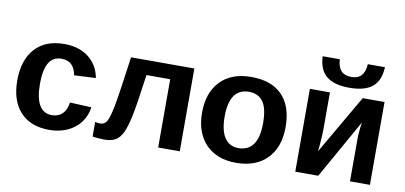

<svg xmlns="http://www.w3.org/2000/svg" viewBox="-70 -970 2545 1206"><g transform="rotate(10 1202.0 -367.0)"><path d="M290 9.8Q169.9 9.8 104.5 -61.8Q39.1 -133.3 39.1 -261.2Q39.1 -392.1 105 -465.1Q170.9 -538.1 292 -538.1Q385.3 -538.1 446.3 -491.2Q507.3 -444.3 522.9 -361.8L384.8 -355Q378.9 -395.5 355.5 -419.7Q332 -443.8 289.1 -443.8Q183.1 -443.8 183.1 -266.6Q183.1 -84 291 -84Q330.1 -84 356.4 -108.6Q382.8 -133.3 389.2 -182.1L526.9 -175.8Q519.5 -121.6 488 -79.1Q456.5 -36.6 405.3 -13.4Q354 9.8 290 9.8Z M983.9 0V-435.5H832.5Q806.6 -244.1 791.3 -170.9Q775.9 -97.7 758.3 -60.3Q740.7 -22.9 713.9 -6.6Q687 9.8 641.6 9.8Q624 9.8 600.8 7.8Q577.6 5.9 566.4 3.4V-89.8Q578.6 -85.4 599.6 -85.4Q627 -85.4 641.4 -110.8Q655.8 -136.2 670.2 -210.4Q684.6 -284.7 717.8 -528.3H1121.6V0Z M1750 -264.6Q1750 -136.2 1678.7 -63.2Q1607.4 9.8 1481.4 9.8Q1357.9 9.8 1287.6 -63.5Q1217.3 -136.7 1217.3 -264.6Q1217.3 -392.1 1287.6 -465.1Q1357.9 -538.1 1484.4 -538.1Q1613.8 -538.1 1681.9 -467.5Q1750 -397 1750 -264.6ZM1606.4 -264.6Q1606.4 -358.9 1575.7 -401.4Q1544.9 -443.8 1486.3 -443.8Q1361.3 -443.8 1361.3 -264.6Q1361.3 -176.3 1391.8 -130.1Q1422.4 -84 1480 -84Q1606.4 -84 1606.4 -264.6Z M1986.3 -528.3V-291Q1986.3 -268.6 1982.9 -219.2Q1979.5 -169.9 1976.6 -150.9L2195.3 -528.3H2334.5V0H2207.5V-268.6Q2207.5 -293 2210.9 -328.6Q2214.4 -364.3 2217.3 -377.4L2004.9 0H1858.4V-528.3ZM2100.6 -578.1Q2002.9 -578.1 1954.3 -618.2Q1905.8 -658.2 1901.9 -744.1H2011.2Q2016.1 -647 2100.6 -647Q2185.1 -647 2189.9 -744.1H2299.3Q2295.4 -657.7 2246.8 -617.9Q2198.2 -578.1 2100.6 -578.1Z"/></g></svg>

Font: Arial
Style: Bold
Weight: 700
Designer: Steve Matteson
Foundry: Ascender Corporation
Version: Version 2.00.3